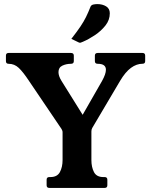

<svg xmlns="http://www.w3.org/2000/svg" viewBox="-20 -919 739 939"><path d="M677 -660Q690 -660 690 -647V-620Q690 -607.2 677 -607.2Q648 -607.2 620.5 -587.1Q593 -567 567 -523L431 -293Q427 -286 427 -276V-136Q427 -102 439.5 -77.5Q452 -53 486 -53H492Q505 -53 505 -40V-13Q505 0 492 0H221Q208 0 208 -13V-40Q208 -53 221 -53H226Q260 -53 273 -77.5Q286 -102 286 -136V-272Q286 -277 284.5 -280.5Q283 -284 281 -288L122 -523Q93 -567 71.7 -587Q50.5 -607 22.2 -607Q9 -607 9 -620V-647Q9 -660 22 -660H327Q341 -660 341 -647V-620Q341 -607 327 -607Q304 -607 285 -598Q266 -589 266 -566Q266 -557 269.5 -546.5Q273 -536 281 -523L417 -305L353 -303L479 -523Q498 -557 498 -578Q498 -607 458 -607Q444 -607 444 -620V-647Q444 -660 458 -660ZM329 -729Q357 -765 373.5 -789.5Q390 -814 401 -836.5Q412 -859 423 -887Q427 -895 437 -897Q447 -899 456 -899Q481 -899 499 -888Q517 -877 517 -854Q517 -821 495.5 -794Q474 -767 444 -747Q414 -727 386 -715Q382 -714 378.5 -712Q375 -710 371 -710Q367 -710 362 -713Z"/></svg>

Font: Young Serif Light
Style: Regular
Weight: 300
Designer: Bastien Sozeau
Foundry: NBR — Bastien Sozeau
Version: Version 5.001